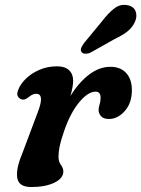

<svg xmlns="http://www.w3.org/2000/svg" viewBox="-20 -742 569 773"><path d="M71 -341Q61.5 -342 53.8 -351.2Q46 -360.5 52.5 -378Q61.5 -403 84 -425Q106.5 -447 139 -461Q171.5 -475 209.5 -475Q242 -475 258.2 -459.2Q274.5 -443.5 274.5 -417Q274.5 -404.5 271.5 -388.8Q268.5 -373 263.5 -355.5Q297.5 -410.5 338.8 -441.8Q380 -473 424.5 -473Q465.5 -473 488.2 -447.8Q511 -422.5 511 -379.5Q511 -327.5 482.5 -295.2Q454 -263 419 -263Q395.5 -263 386.2 -274.8Q377 -286.5 377 -298Q377 -310 381 -321.8Q385 -333.5 385 -348Q385 -373 365 -373Q334 -373 298.2 -329.5Q262.5 -286 238 -214Q225 -176.5 220.2 -153.2Q215.5 -130 215.5 -110.5Q215.5 -91.5 225.2 -78.2Q235 -65 235 -51.5Q235 -24 198.8 -6.5Q162.5 11 106 11Q56.5 11 49.8 -24.2Q43 -59.5 68.5 -121L132 -290Q161 -364.5 125.5 -364.5Q112.5 -364.5 98 -353Q91.5 -347.5 84.5 -343.8Q77.5 -340 71 -341ZM388 -653Q414 -687.5 439 -707.2Q464 -727 493.5 -721Q518 -716.5 525.8 -696.8Q533.5 -677 523.5 -654.5Q513.5 -632 494 -616.2Q474.5 -600.5 441 -584.5L345 -530.5Q334 -525.5 323.5 -525.8Q313 -526 308.5 -532.5Q303 -540 307.2 -549.8Q311.5 -559.5 319 -569.5Z"/></svg>

Font: Fraunces 9pt S100 SemiBold
Style: Italic
Weight: 600
Italic angle: -16°
Version: Version 1.000; ttfautohint (v1.8.3)